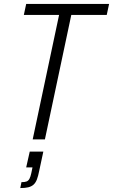

<svg xmlns="http://www.w3.org/2000/svg" viewBox="-20 -708 574 975"><path d="M146 0 280 -632H101L113 -688H534L522 -632H342L208 0ZM83 247 89 217Q106 217 115 213.5Q124 210 129.5 200Q135 190 139 171L145 142H113L131 62H200L179 160Q174 186 167.5 203Q161 220 150.5 229.5Q140 239 124 243Q108 247 83 247Z"/></svg>

Font: Saira SemiCondensed Light
Style: Italic
Weight: 300
Width: 4
Italic angle: -12°
Designer: Hector Gatti with collaboration of the Omnibus-Type team
Foundry: Omnibus-Type
Version: Version 1.101